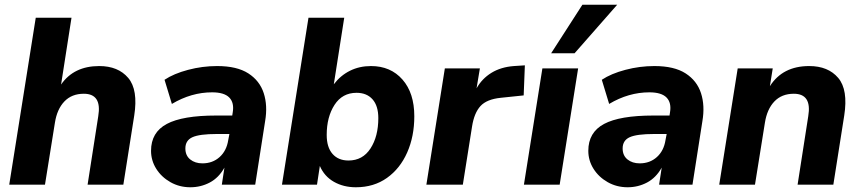

<svg xmlns="http://www.w3.org/2000/svg" viewBox="-20 -780 3634 811"><path d="M19 0 131 -705H282L238 -423Q292 -501 399 -501Q479 -501 521.5 -451Q564 -401 547 -292L501 0H350L395 -289Q411 -384 334 -384Q283 -384 252 -351.5Q221 -319 212 -262L170 0Z M784 11Q738 11 700 -10.5Q662 -32 640 -67Q618 -102 618 -143Q618 -221 684.5 -256.5Q751 -292 893 -292H961L963 -305Q970 -346 948.5 -368Q927 -390 876 -390Q788 -390 706 -341L675 -443Q714 -469 774.5 -485Q835 -501 897 -501Q981 -501 1029 -470Q1077 -439 1094 -386.5Q1111 -334 1100 -269L1058 0H917L928 -72Q904 -29 866 -9Q828 11 784 11ZM835 -90Q878 -90 907.5 -116.5Q937 -143 944 -188L949 -214H896Q823 -214 793 -200.5Q763 -187 763 -153Q763 -123 783.5 -106.5Q804 -90 835 -90Z M1483 11Q1431 11 1390.5 -12Q1350 -35 1331 -79L1319 0H1171L1283 -705H1434L1390 -424Q1418 -461 1458 -481Q1498 -501 1547 -501Q1630 -501 1680 -444Q1730 -387 1730 -289Q1730 -204 1700 -136Q1670 -68 1614.5 -28.5Q1559 11 1483 11ZM1452 -102Q1512 -102 1545 -153Q1578 -204 1578 -281Q1578 -333 1553.5 -360.5Q1529 -388 1486 -388Q1426 -388 1393 -337Q1360 -286 1360 -210Q1360 -158 1384.5 -130Q1409 -102 1452 -102Z M1781 0 1859 -491H2007L1993 -407Q2016 -448 2056 -472.5Q2096 -497 2151 -501L2197 -504L2192 -377L2096 -367Q2036 -361 2009.5 -332Q1983 -303 1974 -246L1935 0Z M2193 0 2271 -491H2422L2344 0ZM2308 -555 2440 -760H2587L2407 -555Z M2631 11Q2585 11 2547 -10.5Q2509 -32 2487 -67Q2465 -102 2465 -143Q2465 -221 2531.5 -256.5Q2598 -292 2740 -292H2808L2810 -305Q2817 -346 2795.5 -368Q2774 -390 2723 -390Q2635 -390 2553 -341L2522 -443Q2561 -469 2621.5 -485Q2682 -501 2744 -501Q2828 -501 2876 -470Q2924 -439 2941 -386.5Q2958 -334 2947 -269L2905 0H2764L2775 -72Q2751 -29 2713 -9Q2675 11 2631 11ZM2682 -90Q2725 -90 2754.5 -116.5Q2784 -143 2791 -188L2796 -214H2743Q2670 -214 2640 -200.5Q2610 -187 2610 -153Q2610 -123 2630.5 -106.5Q2651 -90 2682 -90Z M3018 0 3096 -491H3244L3232 -416Q3286 -501 3398 -501Q3478 -501 3520.5 -451Q3563 -401 3546 -292L3500 0H3349L3394 -289Q3410 -384 3333 -384Q3282 -384 3251 -351.5Q3220 -319 3211 -262L3169 0Z"/></svg>

Font: Nunito Sans ExtraBold
Style: Italic
Weight: 800
Italic angle: -9°
Designer: Vernon Adams
Foundry: Vernon Adams
Version: Version 3.006; ttfautohint (v1.8.3)